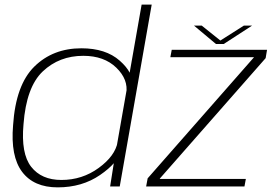

<svg xmlns="http://www.w3.org/2000/svg" viewBox="-20 -805 1190 829"><path d="M455.5 0H497L635 -785H591.5L473 -111ZM229 4Q334.5 4 412.2 -49.5Q490 -103 499 -152L488 -192Q477 -131.5 406 -79.8Q335 -28 245 -28Q159 -28 114.5 -85Q70 -142 81.5 -268.5Q93.5 -429.5 164.8 -496.8Q236 -564 339.5 -564Q429.5 -564 482.2 -512.8Q535 -461.5 525 -401L548.5 -440.5Q557.5 -489.5 497 -543Q436.5 -596.5 331.5 -596.5Q208.5 -596.5 128.2 -517.5Q48 -438.5 36.5 -264.5Q25 -130 75.5 -63Q126 4 229 4ZM611 0H1035.5L1041.5 -32.5H670L670.5 -34.5L1127 -554L1133 -590H721.5L715.5 -558H1076.5L1076 -557L617.5 -35ZM912.5 -615H946L1068.5 -694.5H1033L931.5 -630L851 -694.5H817.5Z"/></svg>

Font: Anybody SemiExpanded ExtraLight
Style: Italic
Weight: 250
Width: 6
Italic angle: -10°
Version: Version 1.113;gftools[0.9.25]